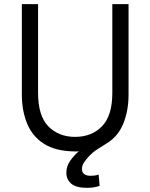

<svg xmlns="http://www.w3.org/2000/svg" viewBox="-20 -713 723 923"><path d="M400 190Q345 190 322 169.5Q299 149 299 118Q299 86 317 60.5Q335 35 359 14Q354 15 349.5 15Q345 15 340 15Q247 14 191 -22Q135 -58 110 -120Q85 -182 85 -258V-693H163V-267Q163 -156 212.5 -105.5Q262 -55 341 -55Q421 -55 470.5 -106Q520 -157 520 -267V-693H598V-258Q598 -180 572 -117Q546 -54 487 -20Q467 -8 446.5 5.5Q426 19 408 38Q392 55 383 69Q374 83 374 100Q374 116 385 124Q396 132 414 132Q423 132 433.5 131Q444 130 454 126L459 180Q451 184 434 187Q417 190 400 190Z"/></svg>

Font: Ubuntu Sans
Style: Regular
Weight: 400
Designer: Dalton Maag Ltd
Foundry: Dalton Maag Ltd
Version: Version 1.006; ttfautohint (v1.8.4.7-5d5b)